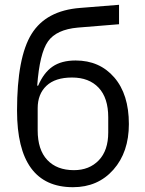

<svg xmlns="http://www.w3.org/2000/svg" viewBox="-20 -768 604 800"><path d="M284 12Q51 12 51 -307Q51 -529 111.5 -626.5Q172 -724 314 -735L476 -748V-667L304 -653Q215 -645 180 -595.5Q145 -546 135 -411H139Q162 -465 199 -490.5Q236 -516 295 -516Q395 -516 456 -445.5Q517 -375 517 -251Q517 -134 452.5 -61Q388 12 284 12ZM288 -59Q352 -59 391.5 -100Q431 -141 431 -216V-279Q431 -360 391 -402.5Q351 -445 280 -445Q210 -445 173.5 -410.5Q137 -376 137 -317V-225Q137 -144 177 -101.5Q217 -59 288 -59Z"/></svg>

Font: Aneliza
Style: Regular
Weight: 400
Designer: Mike Abbink, Paul van der Laan, Pieter van Rosmalen
Foundry: Bold Monday
Version: Version 3.0